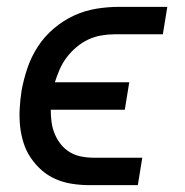

<svg xmlns="http://www.w3.org/2000/svg" viewBox="-20 -540 540 560"><path d="M241 0Q215 0 189.5 -4Q164 -8 141.5 -18Q119 -28 101 -44Q83 -60 69.5 -80Q56 -100 48.5 -124Q41 -148 38.5 -173Q36 -198 37.5 -224Q39 -250 43 -276Q49 -309 60 -341.5Q71 -374 90 -403.5Q109 -433 136.5 -456.5Q164 -480 195.5 -494.5Q227 -509 260.5 -514.5Q294 -520 327 -520H468L455 -440H314Q295 -440 275 -436.5Q255 -433 237 -424.5Q219 -416 203 -402.5Q187 -389 174.5 -372.5Q162 -356 154 -337.5Q146 -319 140 -300H357L344 -220H128Q128 -201 130.5 -183Q133 -165 140 -148.5Q147 -132 158 -118.5Q169 -105 184 -96Q199 -87 217 -83.5Q235 -80 254 -80H395L382 0Z"/></svg>

Font: Iosevka Curly Medium
Style: Italic
Weight: 500
Italic angle: -9°
Monospace: yes
Designer: Belleve Invis
Foundry: Belleve Invis
Version: Version 22.1.2; ttfautohint (v1.8.4)